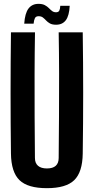

<svg xmlns="http://www.w3.org/2000/svg" viewBox="-20 -968 486 997"><path d="M223.6 9.1Q124.1 9.1 81.2 -32.5Q38.2 -74.1 36.9 -170.5Q34.9 -326.9 34.9 -485.4Q34.9 -643.9 36.9 -800H161.7Q159.9 -695.9 159.6 -584.9Q159.2 -473.9 159.8 -363Q160.4 -252.1 161.4 -147.9Q161.4 -120.9 177.4 -107.1Q193.4 -93.3 223.6 -93.3Q254.2 -93.3 269.5 -107.1Q284.7 -120.9 284.7 -147.9Q285.7 -252.1 286.4 -363Q287.1 -473.9 286.9 -584.9Q286.6 -695.9 284.7 -800H409.6Q411.9 -643.9 411.9 -485.4Q411.9 -326.9 409.6 -170.5Q408.3 -74.1 365.5 -32.5Q322.7 9.1 223.6 9.1ZM293 -937.8H341.9Q339.6 -887.1 322 -863.3Q304.4 -839.6 271.4 -839.6Q251.3 -839.6 239.4 -846.2Q227.6 -852.9 219.4 -861.7Q211.2 -870.5 202.7 -877.1Q194.2 -883.8 180.4 -883.8Q166.1 -883.8 161.2 -873.5Q156.2 -863.2 154.5 -845.1H105.8Q109.6 -899.6 128.1 -923.8Q146.7 -948 179.8 -948Q200.1 -948 212.5 -941.4Q225 -934.9 233.5 -926.2Q241.9 -917.4 250.3 -910.9Q258.7 -904.3 271.1 -904.3Q283.3 -904.3 287.8 -912.7Q292.2 -921.2 293 -937.8Z"/></svg>

Font: Big Shoulders Thin
Style: Regular
Weight: 100
Designer: Patric King
Foundry: XO Type Co
Version: Version 2.002